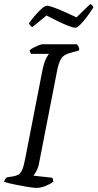

<svg xmlns="http://www.w3.org/2000/svg" viewBox="-28 -921 478 941"><path d="M151 0Q144 0 128.5 -2Q113 -4 93 -7.5Q73 -11 52.5 -15Q32 -19 16 -23Q0 -27 -8 -30Q-6 -38 -2 -43.5Q2 -49 6 -52L33 -56Q51 -59 62 -65Q73 -71 81 -89.5Q89 -108 96 -146L181 -582Q190 -621 199.5 -637.5Q209 -654 212 -657H125Q122 -660 120 -664.5Q118 -669 117 -675Q124 -681 136.5 -687.5Q149 -694 161.5 -699Q174 -704 180 -704H349Q353 -700 357 -692.5Q361 -685 360 -674L314 -661Q284 -653 272 -634Q260 -615 252 -575L164 -124Q160 -101 151.5 -84.5Q143 -68 136 -60L228 -50Q229 -49 231 -43Q233 -37 233 -30Q217 -18 193.5 -9Q170 0 151 0ZM341 -785Q331 -785 306.5 -794.5Q282 -804 252.5 -818.5Q223 -833 200 -845L130 -788Q126 -790 121 -795.5Q116 -801 114 -807Q128 -827 145 -846.5Q162 -866 177.5 -879.5Q193 -893 203 -893Q212 -893 236.5 -884Q261 -875 291.5 -861.5Q322 -848 347 -836L414 -901Q421 -899 425 -893.5Q429 -888 430 -885Q416 -863 398.5 -839.5Q381 -816 365.5 -800.5Q350 -785 341 -785Z"/></svg>

Font: Texturina 12pt ExtraLight
Style: Italic
Weight: 250
Italic angle: -11°
Designer: Guillermo Torres Carreño
Foundry: Omnibus-Type
Version: Version 1.002